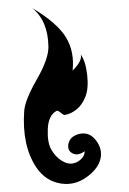

<svg xmlns="http://www.w3.org/2000/svg" viewBox="-20 -455 320 476"><path d="M60 -435Q122 -398 143.5 -362.5Q165 -327 160 -280Q185 -305 180 -320Q192 -304 196 -270.5Q200 -237 192 -216Q184 -195 169.5 -183.5Q155 -172 140 -170Q137 -170 130 -176Q123 -182 120 -180Q100 -169 98.5 -135.5Q97 -102 107 -84.5Q117 -67 131.5 -57.5Q146 -48 158.5 -49.5Q171 -51 180.5 -60Q190 -69 190 -80Q169 -65 154 -79Q149 -84 149 -92.5Q149 -101 154 -109Q159 -117 171.5 -121.5Q184 -126 196 -123Q208 -120 218 -107Q228 -94 230 -80Q234 -48 201.5 -21Q169 6 131 0Q93 -6 70 -40Q34 -94 40 -180Q42 -207 71.5 -258.5Q101 -310 100 -340Q99 -403 60 -435Z"/></svg>

Font: SOV_mook
Style: Book
Weight: 400
Version: Version 1.00